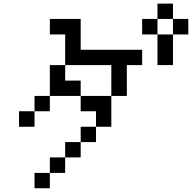

<svg xmlns="http://www.w3.org/2000/svg" viewBox="-20 -879 1040 1040"><path d="M750 -692.4V-776.4H833V-692.4ZM250 -692.4V-776.4H417V-609.4H750V-526.4H667V-359.4H583V-526.4H333V-692.4ZM83 -192.4V-276.4H167V-192.4ZM833 -692.4H917V-526.4H833ZM917 -692.4V-776.4H833V-859.4H917V-776.4H1000V-692.4ZM417 -109.4V-192.4H500V-109.4ZM417 -109.4V-26.4H333V-109.4ZM333 -26.4V57.6H250V-26.4ZM250 57.6V140.6H167V57.6ZM500 -192.4V-276.4H417V-359.4H250V-276.4H167V-359.4H250V-526.4H333V-442.4H417V-359.4H583V-192.4Z"/></svg>

Font: KH Dot kagurazaka 12
Style: Regular
Weight: 400
Designer: Original version for X68000 by Keitarou Hiraki (http://hp.vector.co.jp/authors/VA000874/) / TrueType conversion by Homem
Version: Version 1.00.20150527